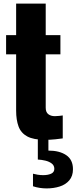

<svg xmlns="http://www.w3.org/2000/svg" viewBox="-20 -774 427 1071"><path d="M232 6Q167 6 132 -13Q97 -32 83.5 -68.5Q70 -105 70 -157V-471H14V-578H70V-754H235V-578H317V-471H235V-173Q235 -148 249.5 -137Q264 -126 286 -126Q299 -126 310 -127.5Q321 -129 330 -130V-2Q317 0 289 3Q261 6 232 6ZM240 277Q221 277 201.5 274Q182 271 164 265V195Q175 198 190 200.5Q205 203 221 203Q247 203 265 195Q283 187 283 168Q283 149 268.5 138Q254 127 233 122Q212 117 191 116V0H250V66Q312 66 349.5 91.5Q387 117 387 170Q387 208 366.5 232Q346 256 312.5 266.5Q279 277 240 277Z"/></svg>

Font: Oswald
Style: Bold
Weight: 700
Designer: Vernon Adams
Foundry: Vernon Adams
Version: Version 4.103;gftools[0.9.33.dev8+g029e19f]